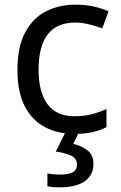

<svg xmlns="http://www.w3.org/2000/svg" viewBox="-20 -566 520 826"><path d="M300 10Q229 10 173.5 -19Q118 -48 86.5 -109Q55 -170 55 -265Q55 -364 88 -426Q121 -488 177.5 -517Q234 -546 306 -546Q347 -546 385 -537.5Q423 -529 447 -517L420 -444Q396 -453 364 -461Q332 -469 304 -469Q146 -469 146 -266Q146 -169 184.5 -117.5Q223 -66 299 -66Q343 -66 376.5 -75Q410 -84 438 -97V-19Q411 -5 378.5 2.5Q346 10 300 10ZM382 139Q382 187 345 213.5Q308 240 234 240Q202 240 184 235V180Q193 182 208 183.5Q223 185 237 185Q273 185 292 175.5Q311 166 311 141Q311 115 284.5 103Q258 91 220 86L263 0H321L295 53Q331 61 356.5 81Q382 101 382 139Z"/></svg>

Font: Noto Sans Symbols 2
Style: Regular
Weight: 400
Designer: Monotype Design Team
Foundry: Monotype Imaging Inc.
Version: Version 2.008; ttfautohint (v1.8.4.7-5d5b)